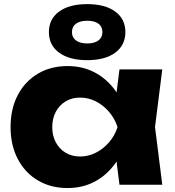

<svg xmlns="http://www.w3.org/2000/svg" viewBox="-20 -915 866 951"><path d="M571.8 0 545.6 -205.8 573.4 -285.4 545.6 -364 571.8 -571.4H783.8L747.8 -286L783.8 0ZM619.6 -285.4Q606 -194.6 564.7 -126.7Q523.4 -58.8 459.5 -21.2Q395.6 16.4 314.8 16.4Q231.2 16.4 167.5 -21.4Q103.8 -59.2 68.1 -127.4Q32.4 -195.6 32.4 -285.4Q32.4 -376.2 68.1 -444.2Q103.8 -512.2 167.5 -550Q231.2 -587.8 314.8 -587.8Q395.6 -587.8 459.5 -550.5Q523.4 -513.2 565.2 -445.5Q607 -377.8 619.6 -285.4ZM238.8 -285.4Q238.8 -242.8 256.3 -210.1Q273.8 -177.4 304.9 -158.6Q336 -139.8 376.4 -139.8Q417.8 -139.8 454.8 -158.6Q491.8 -177.4 520.1 -210.1Q548.4 -242.8 562.2 -285.4Q548.4 -328 520.1 -361Q491.8 -394 454.8 -412.8Q417.8 -431.6 376.4 -431.6Q336 -431.6 304.9 -412.8Q273.8 -394 256.3 -361Q238.8 -328 238.8 -285.4ZM411.8 -617Q323.2 -617 272.7 -654.2Q222.2 -691.4 222.2 -756.1Q222.2 -820.8 272.7 -857.7Q323.2 -894.6 411.8 -894.6Q500.8 -894.6 550.9 -857.7Q601 -820.8 601 -756.1Q601 -691.4 550.9 -654.2Q500.8 -617 411.8 -617ZM411.8 -699.8Q448 -699.8 467.6 -714.7Q487.2 -729.6 487.2 -755.9Q487.2 -783.1 467.7 -797.7Q448.1 -812.2 411.9 -812.2Q376.6 -812.2 356.5 -797.7Q336.4 -783.1 336.4 -755.9Q336.4 -729.6 356.4 -714.7Q376.5 -699.8 411.8 -699.8Z"/></svg>

Font: Unbounded
Style: Regular
Weight: 400
Designer: Luke Prowse, Jean-Baptiste Morizot, Fátima Lázaro, Florian Runge
Foundry: NaN
Version: Version 1.701;gftools[0.9.28.dev5+ged2979d]